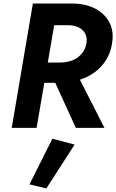

<svg xmlns="http://www.w3.org/2000/svg" viewBox="-20 -720 654 1081"><path d="M258 -326 407 0H568L402 -326ZM165 -700 46 0H186L306 -700ZM229 -578H369Q402 -577 426 -564Q450 -551 461 -528Q472 -505 466 -473Q460 -441 440 -417.5Q420 -394 390.5 -381.5Q361 -369 325 -368H194L173 -254H322Q399 -256 460.5 -283Q522 -310 561.5 -360Q601 -410 611 -477Q622 -544 596 -593.5Q570 -643 517 -671Q464 -699 390 -700H250ZM275 61 146 318 241 341 400 94Z"/></svg>

Font: Jost SemiBold
Style: Italic
Weight: 600
Italic angle: -5°
Version: Version 3.710